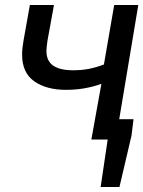

<svg xmlns="http://www.w3.org/2000/svg" viewBox="-20 -556 571 765"><path d="M409 0H344L384 -222Q318 -198 243 -198Q165 -198 116.5 -232Q68 -266 68 -339Q68 -362 74 -396L99 -536H195L169 -393Q165 -365 165 -353Q165 -313 192 -294.5Q219 -276 271 -276Q305 -276 333.5 -281.5Q362 -287 394 -299L435 -536H531L455 -81H512L504 -16L456 189H381Z"/></svg>

Font: Nebula Sans Medium
Style: Regular
Weight: 500
Italic angle: -9°
Designer: Paul D. Hunt for Adobe (as Source Sans)
Foundry: Nebula Entertainment & Broadcasting LLC
Version: Version 1.010